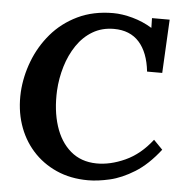

<svg xmlns="http://www.w3.org/2000/svg" viewBox="-52 -766 795 833"><g transform="rotate(5 345.0 -350.0)"><path d="M408 -716Q447 -716 492.5 -703.5Q538 -691 577 -667H578L577 -709H654L642 -476H576Q567 -559 527 -603.5Q487 -648 417 -648Q365 -648 324.5 -624Q284 -600 256 -558.5Q228 -517 212.5 -465.5Q197 -414 194 -360Q190 -274 211.5 -206.5Q233 -139 278.5 -100Q324 -61 391 -60Q451 -59 516 -88.5Q581 -118 632 -184L671 -144Q619 -77 563.5 -42.5Q508 -8 456 4Q404 16 362 16Q285 16 223.5 -11.5Q162 -39 119 -87.5Q76 -136 55 -200.5Q34 -265 38 -340Q42 -408 67.5 -475Q93 -542 139.5 -596.5Q186 -651 253.5 -683.5Q321 -716 408 -716Z"/></g></svg>

Font: Lora
Style: Bold Italic
Weight: 700
Italic angle: -3°
Designer: Olga Karpushina, Alexei Vanyashin (Cyrillic)
Foundry: Cyreal
Version: Version 3.004